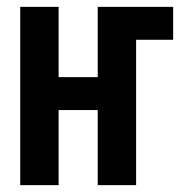

<svg xmlns="http://www.w3.org/2000/svg" viewBox="-20 -540 540 560"><path d="M39 0V-520H151V-315H265V-520H485V-424H377V0H265V-219H151V0Z"/></svg>

Font: Iosevka SS04
Style: Bold
Weight: 700
Monospace: yes
Designer: Belleve Invis
Foundry: Belleve Invis
Version: Version 19.0.0; ttfautohint (v1.8.4)